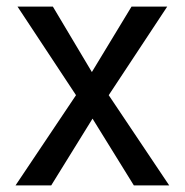

<svg xmlns="http://www.w3.org/2000/svg" viewBox="-20 -562 559 581"><path d="M258 -344 378 -542H486L309 -274L492 -1H385L260 -203L135 -1H27L210 -274L33 -542H140Z"/></svg>

Font: lipipragatuchhi
Style: Regular
Weight: 400
Designer: Abhinash Majhi
Version: Version 1.000